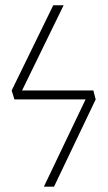

<svg xmlns="http://www.w3.org/2000/svg" viewBox="-20 -702 405 722"><path d="M331.1 -361.8 339.8 -328.1 183.1 0H145L301.8 -328.1H34.2L23.9 -361.8L180.2 -682.1H219.2L63 -361.8Z"/></svg>

Font: Fira Sans Compressed UltraLight
Style: Regular
Weight: 200
Width: 1
Designer: Carrois Corporate & Edenspiekermann AG
Foundry: Carrois Corporate GbR & Edenspiekermann AG
Version: Version 4.203;PS 004.203;hotconv 1.0.88;makeotf.lib2.5.64775